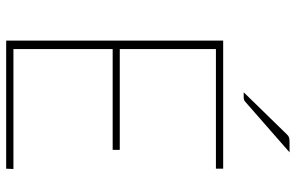

<svg xmlns="http://www.w3.org/2000/svg" viewBox="-188 -770 958 622"><g transform="rotate(90 291.0 -459.0)"><path d="M527.5 -23.5 526.5 0H111.5V-703H526.5V-679.5H139V-368H465.5V-345H139V-23.5ZM473.5 -918 309 -774Q304 -769.5 296 -769.5H279L415 -909Q420 -914.5 425 -916.2Q430 -918 440 -918Z"/></g></svg>

Font: Lato 2
Style: Regular
Weight: 200
Designer: Lukasz Dziedzic with Adam Twardoch and Botio Nikoltchev
Foundry: tyPoland Lukasz Dziedzic
Version: Version 2.015; 2015-08-06; http://www.latofonts.com/